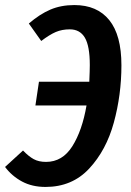

<svg xmlns="http://www.w3.org/2000/svg" viewBox="-39 -725 516 759"><path d="M441 -467Q441 -350 411 -240.5Q381 -131 313.5 -58.5Q246 14 141 14Q88 14 48 -7.5Q8 -29 -19 -65L52 -130Q74 -107 94 -96Q114 -85 143 -85Q208 -85 247 -147Q286 -209 303 -308H101L115 -402H314Q316 -448 316 -468Q316 -543 296.5 -576Q277 -609 237 -609Q206 -609 181.5 -598.5Q157 -588 124 -563L75 -632Q118 -669 160 -687Q202 -705 255 -705Q345 -705 393 -645.5Q441 -586 441 -467Z"/></svg>

Font: Fira Sans Extra Condensed Medium
Style: Italic
Weight: 500
Width: 3
Italic angle: -8°
Designer: Carrois Corporate & Edenspiekermann AG
Foundry: Carrois Corporate GbR & Edenspiekermann AG
Version: Version 4.203